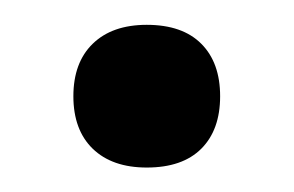

<svg xmlns="http://www.w3.org/2000/svg" viewBox="-20 -132 240 157"><path d="M100 5Q71.7 5 55.8 -10.4Q40 -25.8 40 -53.3Q40 -80.8 55.8 -96.2Q71.7 -111.7 100 -111.7Q129.2 -111.7 144.6 -96.2Q160 -80.8 160 -53.3Q160 -25.8 144.6 -10.4Q129.2 5 100 5Z"/></svg>

Font: Familjen Grotesk Variable
Style: Regular
Weight: 400
Designer: Anders Wikstroem, Jonas Baeckman, Matilda Gysing, Kristian Moeller
Foundry: Familjen STHLM AB
Version: Version 2.000